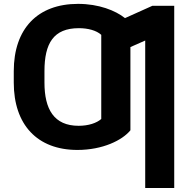

<svg xmlns="http://www.w3.org/2000/svg" viewBox="-20 -757 974 982"><path d="M647 -90.6V-516.3L722.7 -549.7V204.5H871.1V-727.3H759.2L619.3 -664.4C570.7 -703.1 485.4 -737.2 379.3 -737.2C172.2 -737.2 50.4 -610.4 50.4 -392.8V-334.5C50.4 -119.3 170.5 9.9 376.1 9.9C505.3 9.9 605.8 -39.8 647 -90.6ZM207.4 -334.5V-392.8C207.4 -534.8 253.2 -612.9 383.5 -612.9C428.6 -612.9 472.7 -601.9 497.9 -578.8V-148.4C474.4 -127.8 432.9 -113.6 382.1 -113.6C255.7 -113.6 207.4 -198.9 207.4 -334.5Z"/></svg>

Font: Margiela Sans
Style: Bold
Weight: 700
Designer: Stefan Endress, Andreas Faust
Version: Version 1.100;FEAKit 1.0